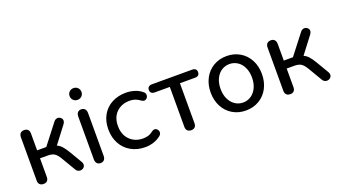

<svg xmlns="http://www.w3.org/2000/svg" viewBox="-60 -1178 2946 1675"><g transform="rotate(-20 1413.0 -340.5)"><path d="M77 -41V-444Q77 -467 89.5 -480Q102 -493 125 -493Q147 -493 159 -480Q171 -467 171 -444V-288H256L398 -471Q413 -492 436 -492Q452 -492 464.5 -480.5Q477 -469 477 -453Q477 -440 466 -424L347 -268Q371 -258 391.5 -235.5Q412 -213 436 -172L504 -57Q510 -45 510 -34Q510 -17 497 -5.5Q484 6 466 6Q439 6 425 -19L350 -146Q327 -185 304.5 -199.5Q282 -214 243 -214H171V-41Q171 -18 159 -5.5Q147 7 125 7Q102 7 89.5 -5.5Q77 -18 77 -41Z M609 -45V-441Q609 -466 621 -479.5Q633 -493 654 -493Q675 -493 687.5 -479.5Q700 -466 700 -441V-45Q700 -21 688 -7.5Q676 6 654 6Q633 6 621 -7.5Q609 -21 609 -45ZM599 -635Q599 -659 615 -674.5Q631 -690 654 -690Q677 -690 693 -674.5Q709 -659 709 -635Q709 -612 693 -596.5Q677 -581 654 -581Q631 -581 615 -596.5Q599 -612 599 -635Z M817 -247Q817 -322 849 -378.5Q881 -435 938.5 -465.5Q996 -496 1070 -496Q1108 -496 1147 -484.5Q1186 -473 1216 -448Q1234 -436 1234 -415Q1234 -400 1223.5 -388Q1213 -376 1198 -376Q1185 -376 1172 -386Q1130 -419 1077 -419Q1002 -419 954 -373Q906 -327 906 -246Q906 -165 954 -117Q1002 -69 1077 -69Q1103 -69 1126 -76Q1149 -83 1174 -103Q1184 -110 1195 -110Q1210 -110 1220.5 -98Q1231 -86 1231 -71Q1231 -53 1215 -40Q1184 -15 1146 -3Q1108 9 1070 9Q996 9 938.5 -23Q881 -55 849 -113Q817 -171 817 -247Z M1448 -41V-412H1309Q1267 -412 1267 -450Q1267 -467 1278 -477Q1289 -487 1309 -487H1682Q1702 -487 1713 -477.5Q1724 -468 1724 -450Q1724 -412 1682 -412H1542V-41Q1542 -18 1530 -5.5Q1518 7 1496 7Q1473 7 1460.5 -5.5Q1448 -18 1448 -41Z M1766 -244Q1766 -316 1796 -373.5Q1826 -431 1880.5 -463.5Q1935 -496 2004 -496Q2073 -496 2127.5 -463.5Q2182 -431 2212 -373.5Q2242 -316 2242 -244Q2242 -171 2212 -113.5Q2182 -56 2127.5 -23.5Q2073 9 2004 9Q1935 9 1880.5 -23.5Q1826 -56 1796 -113.5Q1766 -171 1766 -244ZM2150 -244Q2150 -297 2131 -337.5Q2112 -378 2078.5 -400Q2045 -422 2004 -422Q1963 -422 1929.5 -400Q1896 -378 1877 -337.5Q1858 -297 1858 -244Q1858 -191 1877 -150.5Q1896 -110 1929.5 -87.5Q1963 -65 2004 -65Q2045 -65 2078.5 -87.5Q2112 -110 2131 -150.5Q2150 -191 2150 -244Z M2367 -41V-444Q2367 -467 2379.5 -480Q2392 -493 2415 -493Q2437 -493 2449 -480Q2461 -467 2461 -444V-288H2546L2688 -471Q2703 -492 2726 -492Q2742 -492 2754.5 -480.5Q2767 -469 2767 -453Q2767 -440 2756 -424L2637 -268Q2661 -258 2681.5 -235.5Q2702 -213 2726 -172L2794 -57Q2800 -45 2800 -34Q2800 -17 2787 -5.5Q2774 6 2756 6Q2729 6 2715 -19L2640 -146Q2617 -185 2594.5 -199.5Q2572 -214 2533 -214H2461V-41Q2461 -18 2449 -5.5Q2437 7 2415 7Q2392 7 2379.5 -5.5Q2367 -18 2367 -41Z"/></g></svg>

Font: SN Pro
Style: Regular
Weight: 400
Designer: Tobias Whetton
Foundry: Supernotes
Version: Version 1.003